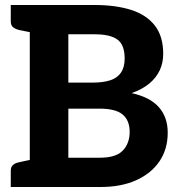

<svg xmlns="http://www.w3.org/2000/svg" viewBox="-20 -747 716 767"><path d="M99 0V-727H359Q442 -727 503.5 -707.5Q565 -688 598.5 -645Q632 -602 632 -532Q632 -496 618 -466Q604 -436 576 -413Q548 -390 506 -375Q579 -359 614.5 -319Q650 -279 650 -217Q650 -151 617 -102.5Q584 -54 524 -27Q464 0 382 0ZM253 -117H379Q444 -117 471 -146Q498 -175 498 -220Q498 -266 470 -289.5Q442 -313 378 -313H253ZM253 -417H349Q391 -417 419.5 -426Q448 -435 463 -456.5Q478 -478 478 -513Q478 -568 449 -589Q420 -610 359 -610H253ZM23 0V-65Q23 -80 32 -88Q41 -96 57 -99L107 -110L121 0ZM121 -727 107 -617 57 -627Q41 -631 32 -638.5Q23 -646 23 -662V-727Z"/></svg>

Font: Aleo ExtraBold
Style: Regular
Weight: 800
Designer: Alessio Laiso
Foundry: Alessio Laiso
Version: Version 2.001;gftools[0.9.29]